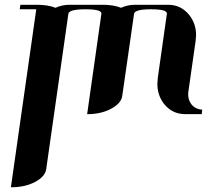

<svg xmlns="http://www.w3.org/2000/svg" viewBox="-20 -481 872 809"><path d="M25.9 308.1 132.8 -441.9H63L65.9 -460.9H134.8Q182.1 -460.9 213.9 -448.2Q241.2 -460.9 273.9 -460.9H412.1Q458.5 -460.9 490.2 -448.2Q517.6 -460.9 549.8 -460.9H688Q744.1 -460.9 778.8 -416Q806.2 -379.9 806.2 -333Q806.2 -325.7 804.2 -308.1L773.9 -96.2Q772.9 -91.3 772.9 -83Q772.9 -60.1 786.1 -42Q803.2 -20.5 832 -19L830.1 0H761.2Q704.6 0 669.9 -44.9Q643.1 -80.6 643.1 -127.9Q643.1 -136.2 645 -153.8L683.1 -422.9Q686 -441.9 616.2 -441.9Q547.9 -441.9 544.9 -422.9L495.1 -77.1Q490.7 -44.9 446.8 -22Q404.8 0 347.2 0L407.2 -422.9Q410.2 -441.9 339.8 -441.9Q271 -441.9 268.1 -422.9L174.8 231Q170.4 263.2 127 286.1Q85 308.1 25.9 308.1Z"/></svg>

Font: Hjet
Style: Italic
Weight: 400
Designer: T. Christopher White
Version: Version 1.2